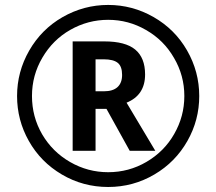

<svg xmlns="http://www.w3.org/2000/svg" viewBox="-20 -744 872 774"><path d="M365.2 -504.9V-376H398.9Q435.1 -376 453.6 -392.8Q472.2 -409.7 472.2 -441.9Q472.2 -476.6 454.6 -490.7Q437 -504.9 397.9 -504.9ZM564.9 -443.8Q564.9 -360.4 490.2 -330.1L606 -136.2H502.9L409.2 -305.2H365.2V-136.2H272.9V-577.1H400.9Q485.4 -577.1 525.1 -544.2Q564.9 -511.2 564.9 -443.8ZM48.8 -356.9Q48.8 -454.6 97.7 -540Q147 -626 231.9 -674.8Q317.9 -724.1 416 -724.1Q513.7 -724.1 599.1 -675.3Q685.1 -626 733.9 -541Q783.2 -455.1 783.2 -356.9Q783.2 -260.3 735.8 -176.3Q687.5 -90.8 603 -41Q517.1 9.8 416 9.8Q314.9 9.8 229.5 -40.5Q144 -90.8 96.2 -175.8Q48.8 -259.8 48.8 -356.9ZM149.9 -202.6Q191.4 -131.8 262.7 -90.8Q334 -49.8 416 -49.8Q499.5 -49.8 570.3 -91.3Q642.1 -133.3 682.1 -203.6Q723.1 -274.9 723.1 -356.9Q723.1 -439.5 681.6 -510.3Q640.6 -582 568.8 -623Q498 -664.1 416 -664.1Q334.5 -664.1 263.2 -623.5Q192.9 -583.5 150.9 -511.7Q108.9 -440.4 108.9 -356.9Q108.9 -273.4 149.9 -202.6Z"/></svg>

Font: Open Sans
Style: SemiBold
Weight: 600
Foundry: Ascender Corporation
Version: Version 1.10